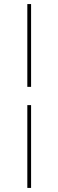

<svg xmlns="http://www.w3.org/2000/svg" viewBox="-20 -880 289 950"><path d="M133.8 -359.9V49.8H115.2V-359.9ZM133.8 -859.9V-450.2H115.2V-859.9Z"/></svg>

Font: Sinkin Sans 100 Thin
Style: Regular
Weight: 100
Designer: Keith Bates
Foundry: K-Type
Version: Sinkin Sans (version 1.0)  by Keith Bates   •   © 2014   www